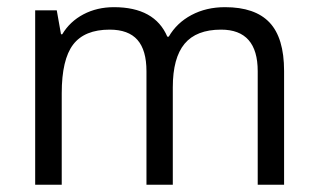

<svg xmlns="http://www.w3.org/2000/svg" viewBox="-20 -510 877 530"><path d="M764.2 0H691.4V-313.5Q691.4 -428.2 590.3 -428.2Q522 -428.2 489.5 -389.2Q457 -350.1 457 -269V0H384.3V-313.5Q384.3 -371.6 359.4 -399.9Q334.5 -428.2 282.7 -428.2Q213.4 -428.2 181.9 -387Q150.4 -345.7 150.4 -252.4V0H77.1V-481.4H136.7L148.4 -415.5H151.9Q172.9 -450.7 210.4 -470.5Q248 -490.2 294.4 -490.2Q407.2 -490.2 441.9 -408.7H445.8Q467.8 -446.8 508.5 -468.5Q549.3 -490.2 601.1 -490.2Q684.1 -490.2 724.1 -447.8Q764.2 -405.3 764.2 -314Z"/></svg>

Font: Khula Regular
Style: Regular
Weight: 400
Designer: Erin McLaughlin, Steve Matteson
Version: Version 1.000;PS 1.0;hotconv 1.0.72;makeotf.lib2.5.5900